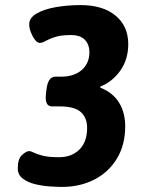

<svg xmlns="http://www.w3.org/2000/svg" viewBox="-20 -728 575 756"><path d="M224 8Q205 8 175.5 6Q146 4 117.5 -3Q89 -10 69.5 -25Q50 -40 50 -65Q50 -103 67 -118Q84 -133 94 -133Q102 -133 113.5 -127Q125 -121 148 -115Q171 -109 213 -109Q262 -109 292.5 -139Q323 -169 323 -224Q323 -265 298 -287Q273 -309 216 -309H185Q155 -309 161 -359L163 -376Q169 -426 198 -426H219Q272 -426 302 -452.5Q332 -479 332 -522Q332 -553 314 -571.5Q296 -590 259 -590Q221 -590 197.5 -582.5Q174 -575 160 -567Q146 -559 137 -559Q127 -559 117.5 -571.5Q108 -584 101.5 -601Q95 -618 95 -632Q95 -658 124.5 -675Q154 -692 200.5 -700Q247 -708 297 -708Q385 -708 435 -666.5Q485 -625 485 -554Q485 -495 454.5 -451Q424 -407 375 -387V-383Q425 -363 449 -323.5Q473 -284 473 -231Q473 -157 440 -103Q407 -49 350.5 -20.5Q294 8 224 8Z"/></svg>

Font: Asap
Style: Bold Italic
Weight: 700
Italic angle: -6°
Designer: Pablo Cosgaya
Foundry: Omnibus-Type
Version: Version 3.001; ttfautohint (v1.8.3)